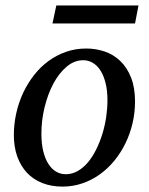

<svg xmlns="http://www.w3.org/2000/svg" viewBox="-20 -672 546 704"><path d="M374 -304.2Q374 -339.8 367.2 -367.2Q360.4 -394.5 348.6 -413.1Q336.9 -431.6 320.6 -441.4Q304.2 -451.2 285.2 -451.2Q252.4 -451.2 224.4 -427.5Q196.3 -403.8 175.8 -365.5Q155.3 -327.1 143.6 -279.1Q131.8 -231 131.8 -182.1Q131.8 -145 138.7 -117.2Q145.5 -89.4 157.7 -70.6Q169.9 -51.8 186 -42.5Q202.1 -33.2 221.2 -33.2Q244.6 -33.2 265.4 -45.2Q286.1 -57.1 303 -77.4Q319.8 -97.7 333 -124.5Q346.2 -151.4 355.5 -181.4Q364.7 -211.4 369.4 -243.2Q374 -274.9 374 -304.2ZM475.1 -299.8Q475.1 -259.3 466.1 -220.5Q457 -181.6 440.2 -147Q423.3 -112.3 399.7 -83.3Q376 -54.2 346.4 -33Q316.9 -11.7 282.2 0.2Q247.6 12.2 209 12.2Q168 12.2 134.8 -1Q101.6 -14.2 78.6 -38.8Q55.7 -63.5 43.2 -98.4Q30.8 -133.3 30.8 -176.8Q30.8 -217.3 39.6 -256.6Q48.3 -295.9 64.7 -331.1Q81.1 -366.2 104.5 -396.2Q127.9 -426.3 157.5 -448Q187 -469.7 221.9 -481.9Q256.8 -494.1 295.9 -494.1Q332 -494.1 364.5 -482.9Q397 -471.7 421.6 -447.8Q446.3 -423.8 460.7 -387.2Q475.1 -350.6 475.1 -299.8ZM475.1 -585.9H172.4L186.5 -651.9H487.8Z"/></svg>

Font: Charis SIL Am
Style: Italic
Weight: 400
Italic angle: -11°
Foundry: SIL International
Version: Version 5.000